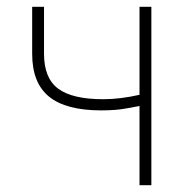

<svg xmlns="http://www.w3.org/2000/svg" viewBox="-20 -547 572 567"><path d="M354 -227Q323 -221 279 -221Q175 -221 125 -261.5Q75 -302 75 -388V-527H110V-388Q110 -316 152 -285Q194 -254 285 -254Q334 -254 392 -267V-527H427V0H392V-234Z"/></svg>

Font: Merged Yaku Han JP Thin
Style: Regular
Weight: 250
Designer: Ryoko NISHIZUKA 西塚涼子 (kana, bopomofo & ideographs); Paul D. Hunt (Latin, Greek & Cyrillic); Sandoll Communications 산돌커뮤니
Foundry: Adobe
Version: Version 2.004